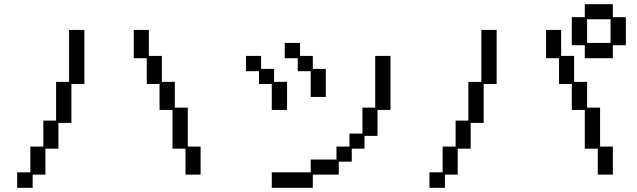

<svg xmlns="http://www.w3.org/2000/svg" viewBox="-20 -869 3040 917"><path d="M62 -46H125V-169H187V-293H248V-478H310V-726H383V-468H321V-282H259V-159H197V-35H136V28H62ZM804 -344H742V-468H681V-591H619V-726H691V-602H753V-478H815V-355H877V-169H938V-35H866V-159H804Z M1464 -529H1402V-591H1340V-664H1413V-602H1474V-540H1536V-406H1464ZM1278 -46H1464V-107H1587V-169H1649V-231H1711V-355H1772V-602H1845V-344H1783V-220H1721V-159H1660V-97H1598V-35H1474V28H1278ZM1278 -468H1217V-529H1155V-602H1227V-540H1289V-478H1351V-344H1278Z M2711 -787H2773V-849H2907V-787H2969V-653H2907V-591H2773V-653H2711ZM2896 -664V-777H2784V-664ZM2031 -46H2094V-169H2156V-293H2217V-478H2279V-726H2352V-468H2290V-282H2228V-159H2166V-35H2105V28H2031ZM2773 -344H2711V-468H2650V-591H2588V-726H2660V-602H2722V-478H2784V-355H2846V-169H2907V-35H2835V-159H2773Z"/></svg>

Font: DotGothic16
Style: Regular
Weight: 400
Designer: Fontworks Inc.
Foundry: Fontworks Inc.
Version: Version 1.100